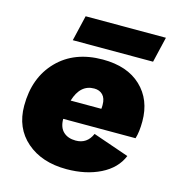

<svg xmlns="http://www.w3.org/2000/svg" viewBox="-103 -766 792 864"><g transform="rotate(15 292.5 -334.5)"><path d="M564 -678 536 -559H162L190 -678ZM316 -510Q430 -510 494.5 -449Q559 -388 559 -287Q559 -238 549 -206H212Q212 -166 233.5 -146Q255 -126 291 -126Q344 -126 366 -177L534 -119Q509 -58 441.5 -24.5Q374 9 284 9Q169 9 98 -52.5Q27 -114 27 -218Q27 -349 105.5 -429.5Q184 -510 316 -510ZM312 -374Q247 -374 223 -294H366Q367 -300 367 -312Q367 -343 352 -358.5Q337 -374 312 -374Z"/></g></svg>

Font: Elaine Sans ExtraBold
Style: Italic
Weight: 800
Italic angle: -13°
Designer: Wei Huang
Foundry: Wei Huang
Version: Version 2.001;December 24, 2019;FontCreator 12.0.0.2547 64-b